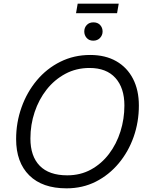

<svg xmlns="http://www.w3.org/2000/svg" viewBox="-20 -1020 809 1048"><path d="M343 8Q211 8 139.5 -63Q68 -134 68 -261Q68 -351 97.5 -434Q127 -517 181 -581.5Q235 -646 309.5 -683Q384 -720 472 -720Q555 -720 614.5 -686Q674 -652 706 -590Q738 -528 738 -444Q738 -354 709.5 -273Q681 -192 628 -128.5Q575 -65 503 -28.5Q431 8 343 8ZM347 -63Q419 -63 476.5 -94.5Q534 -126 575 -180Q616 -234 637.5 -302.5Q659 -371 659 -444Q659 -540 610 -594.5Q561 -649 469 -649Q396 -649 336.5 -617Q277 -585 234.5 -531Q192 -477 169 -408Q146 -339 146 -264Q146 -167 197 -115Q248 -63 347 -63ZM395 -948 404 -1000H628L619 -948ZM489 -798Q466 -798 453 -813Q440 -828 440 -848Q440 -869 453.5 -883.5Q467 -898 490 -898Q513 -898 526.5 -883.5Q540 -869 540 -848Q540 -828 526 -813Q512 -798 489 -798Z"/></svg>

Font: Livvic
Style: Italic
Weight: 400
Italic angle: -10°
Designer: Jacques Le Bailly, Baron von Fonthausen
Version: Version 1.001; ttfautohint (v1.8.2)